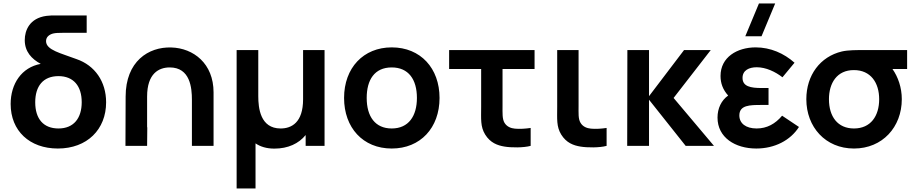

<svg xmlns="http://www.w3.org/2000/svg" viewBox="-20 -822 5160 1082"><path d="M306 15C471 15 578 -92.5 578 -245.5C578 -362.5 514.5 -453.5 411 -489C324.5 -522 239.5 -539.5 239.5 -590C239.5 -613 256 -626.5 278.5 -633C293.5 -636.5 310.5 -637 332.5 -637H468.5V-735H305C273.5 -735 259 -735 241.5 -732.5C146 -719.5 119.5 -650 119.5 -596C119.5 -531 158 -490 209.5 -462C102 -442.5 40 -350 40 -236C40 -84.5 147 15 306 15ZM178.5 -245.5C178.5 -336 222.5 -393 309.5 -393C394.5 -393 440.5 -337 440.5 -246C440.5 -156.5 396 -98 309.5 -98C225 -98 178.5 -152 178.5 -245.5Z M1061.5 -260V0H1183.5V-301.5C1183.5 -464 1070.5 -551 945 -554.5C817 -558.5 688 -476.5 688 -277.5L687 0H809L810 -102L809 -108V-277.5C809 -408.5 875.5 -442 936.5 -442C1052 -442 1061.5 -326.5 1061.5 -260Z M1313.5 240H1420V-14C1447 4.5 1482.5 15.5 1526 15.5C1603.5 15.5 1663.5 -13 1702.5 -61V0H1809V-540H1688V-262.5C1688 -131.5 1623 -98 1561.5 -98C1446.5 -98 1435.5 -213.5 1435.5 -280V-540H1313.5Z M2187.5 15C2349 15 2457 -101.5 2457 -270C2457 -437 2350.5 -555 2187.5 -555C2028 -555 1919 -439.5 1919 -270C1919 -103 2025 15 2187.5 15ZM2046.5 -270C2046.5 -372 2090.5 -442 2187.5 -442C2282 -442 2329.5 -374.5 2329.5 -270C2329.5 -168.5 2283 -98 2187.5 -98C2094.5 -98 2046.5 -165 2046.5 -270Z M2823 4C2861 10.5 2930 11 2970.5 0V-101C2941.5 -96.5 2908.5 -94.5 2882 -97C2859 -99 2836.5 -108 2823 -130C2810 -152.5 2812 -183 2812 -227.5V-433H2992.5V-540H2511V-433H2691.5V-220.5C2691.5 -152 2686.5 -109 2714 -64C2743 -17 2783.5 -2.5 2823 4Z M3251 4C3289.5 10.5 3358.5 11 3398.5 0V-101C3370 -96.5 3337 -94.5 3310.5 -97C3287.5 -99 3264.5 -108 3251.5 -130C3238 -152.5 3240.5 -183 3240.5 -227.5V-540H3120V-220.5C3120 -152 3115 -109 3142.5 -64C3171.5 -17 3211.5 -2.5 3251 4Z M3514.5 0H3637.5V-260L3844 0H4003.5L3776 -270L3985.5 -540H3835L3637.5 -280V-540H3515.5Z M4242 15C4345 15 4434 -30.5 4482.5 -106.5L4387.5 -170C4349 -124 4302 -98 4244 -98C4183.5 -98 4146.5 -126.5 4146.5 -171.5C4146.5 -230 4206 -230.5 4271 -230.5H4311V-326H4271.5C4210.5 -326 4164.5 -334.5 4164.5 -383C4164.5 -426 4201.5 -443 4244.5 -443C4296.5 -443 4349.5 -417.5 4389.5 -386.5L4457.5 -468.5C4398 -521.5 4322 -555 4238.5 -555C4134.5 -555 4040.5 -500 4040.5 -394C4040.5 -353 4053.5 -317 4083.5 -283.5C4045 -256.5 4023.5 -211 4023.5 -159.5C4023.5 -46.5 4123.5 15 4242 15ZM4180 -617.5H4271.5L4348.5 -802.5H4257Z M4792.5 15C4953 15 5062 -106 5062 -263C5062 -328.5 5041 -388.5 5009.5 -433H5092V-540H4866C4805.5 -540 4759 -540 4724.5 -532C4602 -503 4524 -398 4524 -263C4524 -106.5 4631.5 15 4792.5 15ZM4651.5 -263C4651.5 -353 4696 -427.5 4792.5 -427C4886.5 -427 4934.5 -356 4934.5 -263C4934.5 -168.5 4887 -98 4792.5 -98C4700.5 -98 4651.5 -165 4651.5 -263Z"/></svg>

Font: Eudonet
Style: Bold
Weight: 700
Designer: Mikhail Sharanda
Foundry: Mikhail Sharanda
Version: Version 4.503;Glyphs 3.1.2 (3151)